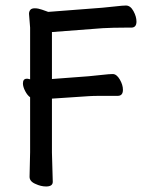

<svg xmlns="http://www.w3.org/2000/svg" viewBox="-20 -505 516 695"><path d="M171 153Q171 170 147 170Q128 170 109 161Q87 152 87 135L89 46V-153Q79 -160 71 -175.5Q63 -191 63 -203Q63 -220 77 -220H80Q85 -219 89 -218V-405L85 -455Q85 -463 89.5 -469Q94 -475 106 -475Q118 -475 132 -470Q146 -465 149 -464Q152 -463 153 -462.5Q154 -462 155 -462L350 -477Q373 -479 399 -482Q425 -485 436 -485Q452 -485 463 -465Q474 -445 474 -427Q474 -405 455 -405H432Q390 -405 352 -403L168 -389V-219L301 -229Q324 -231 350 -234Q376 -237 388 -237Q402 -237 413.5 -217.5Q425 -198 425 -180Q425 -158 406 -158H343Q317 -158 303 -157L168 -148V47Z"/></svg>

Font: Moon Stars Kai
Style: Bold
Weight: 700
Designer: GuiWonder
Version: Version 1.101